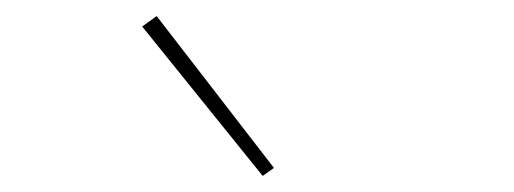

<svg xmlns="http://www.w3.org/2000/svg" viewBox="-20 -800 640 239"><path d="M307 -581 157 -767 175 -780 321 -591Z"/></svg>

Font: Iosevka Curly Thin Extended
Style: Regular
Weight: 100
Width: 7
Monospace: yes
Designer: Belleve Invis
Foundry: Belleve Invis
Version: Version 11.1.0; ttfautohint (v1.8.3)